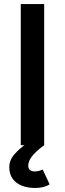

<svg xmlns="http://www.w3.org/2000/svg" viewBox="-20 -720 322 952"><path d="M83 0V-700H199V0ZM154 212Q117 212 88 200.5Q59 189 42.5 166Q26 143 26 109Q26 74 52 44.5Q78 15 111 -7L199 0Q168 22 144 48.5Q120 75 120 103Q120 115 128.5 122.5Q137 130 151 130Q165 130 176 126.5Q187 123 192 121L226 194Q212 203 194 207.5Q176 212 154 212Z"/></svg>

Font: Figtree Light SemiBold
Style: Regular
Weight: 600
Version: Version 2.002